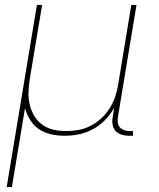

<svg xmlns="http://www.w3.org/2000/svg" viewBox="-20 -540 640 775"><path d="M7 215 129 -520H150L100 -220Q96 -194 95 -168Q94 -142 100 -117.5Q106 -93 118.5 -72Q131 -51 151 -36.5Q171 -22 196 -16.5Q221 -11 247 -11Q272 -11 297 -15.5Q322 -20 345.5 -32Q369 -44 389 -62.5Q409 -81 423 -103.5Q437 -126 445 -150Q453 -174 457 -199L510 -520H531L456 -68Q454 -56 455.5 -45Q457 -34 464 -26Q471 -18 481.5 -14.5Q492 -11 503 -11H517V8H500Q485 8 470.5 3.5Q456 -1 446.5 -11.5Q437 -22 434.5 -37Q432 -52 435 -68L441 -105Q426 -78 404 -55.5Q382 -33 355 -18.5Q328 -4 299 2Q270 8 241 8Q213 8 186 2Q159 -4 137.5 -18.5Q116 -33 102 -55.5Q88 -78 81 -104L28 215Z"/></svg>

Font: Iosevka SS04 Thin Extended
Style: Italic
Weight: 100
Width: 7
Italic angle: -9°
Monospace: yes
Designer: Belleve Invis
Foundry: Belleve Invis
Version: Version 19.0.0; ttfautohint (v1.8.4)